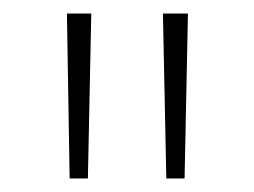

<svg xmlns="http://www.w3.org/2000/svg" viewBox="-20 -702 376 284"><path d="M221 -682H258L253 -438H226ZM79 -682H115L110 -438H83Z"/></svg>

Font: FiraSans
Style: Regular
Weight: 200
Designer: Carrois Corporate & Edenspiekermann AG
Foundry: Carrois Corporate GbR & Edenspiekermann AG
Version: Version 3.106;PS 003.106;hotconv 1.0.70;makeotf.lib2.5.58329